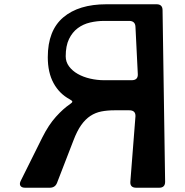

<svg xmlns="http://www.w3.org/2000/svg" viewBox="-20 -880 867 900"><path d="M468 -782Q435 -782 402.5 -774.5Q370 -767 344.5 -748Q319 -729 303.5 -697Q288 -665 288 -616Q288 -590 303.5 -569Q319 -548 344.5 -533.5Q370 -519 402.5 -511.5Q435 -504 468 -504H597Q627 -504 626 -532L615 -754Q614 -782 585 -782ZM307 -391Q319 -399 319 -403.5Q319 -408 306 -415Q258 -441 231 -490.5Q204 -540 204 -612Q204 -737 276.5 -798.5Q349 -860 479 -860H714Q742 -860 742 -832L754 -28Q754 0 726 0H619Q589 0 591 -28L615 -335Q616 -363 586 -363H517Q483 -363 455 -357.5Q427 -352 403.5 -336.5Q380 -321 360.5 -293.5Q341 -266 324 -221L247 -22Q238 0 213 0H98Q81 0 75.5 -9.5Q70 -19 78 -34L178 -235Q208 -295 242.5 -333Q277 -371 307 -391Z"/></svg>

Font: OpenDyslexic 3
Style: Regular
Weight: 400
Designer: Abelardo Gonzalez
Version: Version 1.000;PS 001.001;hotconv 1.0.56